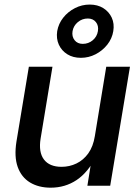

<svg xmlns="http://www.w3.org/2000/svg" viewBox="-20 -826 619 854"><path d="M205.6 8.8Q151.9 8.8 113.5 -14.4Q75.2 -37.6 58.8 -83.3Q42.5 -128.9 53.2 -196.3L108.4 -529.3H213.4L160.6 -209.5Q150.9 -148.9 175.5 -116.5Q200.2 -84 253.9 -84Q289.1 -84 320.1 -98.9Q351.1 -113.8 372.8 -144Q394.5 -174.3 401.9 -220.7L452.6 -529.3H558.1L470.2 0H368.7L389.6 -130.4H407.7Q371.6 -59.1 320.6 -25.1Q269.5 8.8 205.6 8.8ZM339.8 -568.8Q304.7 -568.8 279.3 -584.7Q253.9 -600.6 241.7 -627.4Q229.5 -654.3 234.4 -687.5Q240.2 -720.7 261.2 -747.3Q282.2 -773.9 313.2 -789.8Q344.2 -805.7 378.9 -805.7Q414.1 -805.7 439.5 -789.8Q464.8 -773.9 477.1 -747.3Q489.3 -720.7 483.9 -687.5Q478.5 -654.3 457.3 -627.4Q436 -600.6 405.3 -584.7Q374.5 -568.8 339.8 -568.8ZM348.1 -630.9Q373.5 -630.9 392.6 -647Q411.6 -663.1 415.5 -687.5Q419.4 -711.9 406.5 -727.8Q393.6 -743.7 370.6 -743.7Q345.7 -743.7 326.4 -727.8Q307.1 -711.9 302.7 -687.5Q298.8 -663.6 311.8 -647.2Q324.7 -630.9 348.1 -630.9Z"/></svg>

Font: Inter 24pt Medium
Style: Italic
Weight: 500
Italic angle: -9.3988°
Designer: Rasmus Andersson
Foundry: rsms
Version: Version 4.001;git-66647c0bb